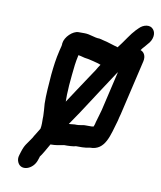

<svg xmlns="http://www.w3.org/2000/svg" viewBox="-76 -617 655 780"><g transform="rotate(10 251.0 -227.0)"><path d="M165 -12H166C186 -12 200 -15 220 -19H233C242 -19 252 -20 260 -21L268 -23H294C304 -23 317 -25 326 -27C389 -27 399 -92 418 -155C420 -164 422 -173 425 -183L478 -410C483 -432 474 -448 459 -453C463 -459 468 -465 473 -470L483 -482C503 -502 507 -530 494 -545C481 -562 453 -557 436 -539L425 -528C416 -518 407 -507 399 -495L380 -468C376 -462 370 -455 365 -448C363 -449 355 -452 352 -452C331 -459 310 -465 287 -470C264 -470 247 -481 223 -481H198C175 -481 144 -452 141 -425C141 -422 141 -419 140 -414L135 -394C126 -356 123 -330 119 -292C116 -252 112 -207 113 -171L115 -145C115 -134 117 -123 116 -111C116 -99 117 -82 114 -68C107 -55 96 -40 88 -25C69 4 62 7 52 39L48 52C44 64 45 74 50 84C66 115 113 99 126 60L130 48L131 44C138 36 156 4 165 -12ZM384 -349 346 -186C341 -167 336 -152 331 -134C330 -128 328 -121 325 -114H323C320 -113 318 -113 315 -113H287C277 -112 267 -109 257 -109C246 -110 234 -107 224 -107C244 -136 274 -180 294 -212C316 -247 333 -271 354 -304L379 -342C379 -343 384 -348 384 -349ZM309 -366C304 -359 299 -351 294 -342L266 -300C244 -268 219 -228 196 -194V-195V-223C196 -234 198 -247 198 -262L202 -306C205 -336 207 -358 214 -389C216 -389 218 -388 224 -387C238 -383 243 -382 258 -380C272 -377 283 -374 298 -370Z"/></g></svg>

Font: Electronic
Style: CircIt
Weight: 900
Version: Version 1.011